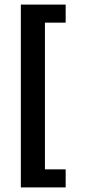

<svg xmlns="http://www.w3.org/2000/svg" viewBox="-20 -648 380 841"><path d="M267.6 172.9V93.8H176.8V-548.8H267.6V-627.9H71.3V172.9Z"/></svg>

Font: Namkio Khamti Book
Style: Bold
Weight: 800
Designer: Debbi Hosken
Foundry: SIL International
Version: Version 3.917